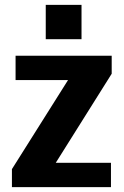

<svg xmlns="http://www.w3.org/2000/svg" viewBox="-20 -769 508 789"><path d="M29 -74 293 -493 306 -440H44V-540H439V-466L174 -44L160 -100H436V0H29ZM315 -749V-608H168V-749Z"/></svg>

Font: Pathway Extreme Condensed
Style: Bold
Weight: 700
Width: 3
Version: Version 1.001;gftools[0.9.26]